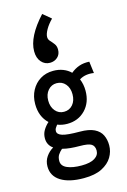

<svg xmlns="http://www.w3.org/2000/svg" viewBox="-145 -881 740 1123"><g transform="rotate(-15 225.0 -319.5)"><path d="M206 -156Q175 -156 147 -167Q139 -157 134.5 -149.5Q130 -142 130 -132Q130 -112 159.5 -102.5Q189 -93 264 -93Q320 -93 352 -77Q384 -61 397 -33.5Q410 -6 410 28Q410 66 390 99.5Q370 133 328 154.5Q286 176 218 176Q129 176 79 144.5Q29 113 29 55Q29 22 46.5 -3.5Q64 -29 90 -44Q74 -55 65.5 -71Q57 -87 57 -108Q57 -134 69.5 -155.5Q82 -177 102 -195Q54 -240 54 -316Q54 -362 73.5 -398.5Q93 -435 127 -456Q161 -477 206 -477Q238 -477 265 -466.5Q292 -456 311 -437Q335 -457 362.5 -466.5Q390 -476 424 -474L433 -403Q409 -407 386.5 -403.5Q364 -400 345 -388Q359 -355 359 -316Q359 -245 316 -200.5Q273 -156 206 -156ZM206 -229Q239 -229 259.5 -253Q280 -277 280 -316Q280 -354 259.5 -378Q239 -402 206 -402Q175 -402 154 -378Q133 -354 133 -316Q133 -278 153.5 -253.5Q174 -229 206 -229ZM104 42Q104 72 137 86.5Q170 101 224 101Q277 101 304 84Q331 67 331 39Q331 12 313 0Q295 -12 241 -12Q213 -12 187 -14.5Q161 -17 138 -23Q123 -10 113.5 4.5Q104 19 104 42ZM230 -815 279 -774Q253 -748 238 -721.5Q223 -695 223 -677Q223 -662 234 -650.5Q245 -639 255.5 -625Q266 -611 266 -590Q266 -561 247 -544Q228 -527 201 -527Q170 -527 149 -551Q128 -575 128 -616Q128 -704 230 -815Z"/></g></svg>

Font: Inconsolata SemiCondensed SemiBold
Style: Regular
Weight: 600
Width: 4
Monospace: yes
Designer: Raph Levien, Cyreal, Brenton Simpson
Foundry: Raph Levien, Cyreal, Google
Version: Version 3.001; ttfautohint (v1.8.2.53-6de2)